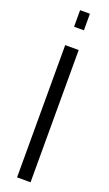

<svg xmlns="http://www.w3.org/2000/svg" viewBox="-169 -903 531 936"><g transform="rotate(20 96.5 -435.5)"><path d="M61 0V-686H131V0ZM71 -785V-871H122V-785Z"/></g></svg>

Font: Archivo ExtraCondensed Light
Style: Regular
Weight: 300
Width: 2
Designer: Hector Gatti
Foundry: Omnibus-Type
Version: Version 2.001